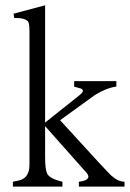

<svg xmlns="http://www.w3.org/2000/svg" viewBox="-20 -693 482 713"><path d="M147.5 -673.3V-237.8L276.9 -340.8Q298.8 -359.4 276.9 -365.2L255.4 -371.1V-391.6H412.1V-371.6Q372.6 -365.7 331.5 -339.4L203.1 -246.6L340.8 -96.2Q383.8 -49.8 392.6 -41.5Q418.9 -18.1 442.4 -18.1V0H272.9V-18.1Q310.1 -22.5 308.1 -39.1Q307.1 -44.9 301.8 -50.8L147.5 -224.6V-110.8Q147.5 -64.9 154.8 -48.8Q163.6 -29.8 211.9 -18.1V0H27.8V-18.1Q30.8 -19 48.8 -22.5Q89.4 -30.8 89.4 -81.1V-573.7Q89.4 -603.5 85.4 -610.8Q77.1 -626.5 32.7 -626.5L30.3 -642.1Z"/></svg>

Font: Lancelot
Style: Regular
Weight: 400
Designer: Marion Kadi
Foundry: Marion Kadi, Anton Koovit
Version: 1.004